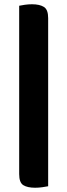

<svg xmlns="http://www.w3.org/2000/svg" viewBox="-20 -703 315 901"><path d="M206 171Q196 173 179 175.5Q162 178 145 178Q109 178 89.5 166Q70 154 70 114V-676Q79 -678 96 -680.5Q113 -683 130 -683Q166 -683 186 -670.5Q206 -658 206 -618Z"/></svg>

Font: Baloo Bhai 2
Style: Bold
Weight: 700
Designer: Supriya Tembe, Noopur Datye and Ek Type
Foundry: Ek Type
Version: Version 1.640;PS 1.000;hotconv 16.6.51;makeotf.lib2.5.65220;